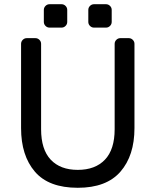

<svg xmlns="http://www.w3.org/2000/svg" viewBox="-20 -881 738 911"><path d="M618 -673V-273Q618 -143 551.5 -66.5Q485 10 349 10Q211 10 145.5 -66.5Q80 -143 80 -273V-673Q80 -684 88 -692Q96 -700 107 -700H148Q159 -700 167 -692Q175 -684 175 -673V-268Q175 -172 220.5 -123.5Q266 -75 349 -75Q432 -75 478 -123.5Q524 -172 524 -268V-673Q524 -684 532 -692Q540 -700 551 -700H591Q602 -700 610 -692Q618 -684 618 -673ZM272 -750H215Q204 -750 196 -758Q188 -766 188 -777V-834Q188 -845 196 -853Q204 -861 215 -861H272Q283 -861 291 -853Q299 -845 299 -834V-777Q299 -766 291 -758Q283 -750 272 -750ZM483 -750H426Q415 -750 407 -758Q399 -766 399 -777V-834Q399 -845 407 -853Q415 -861 426 -861H483Q494 -861 502 -853Q510 -845 510 -834V-777Q510 -766 502 -758Q494 -750 483 -750Z"/></svg>

Font: Contemporary
Style: Regular
Weight: 400
Designer: Victor Tran
Foundry: Victor Tran
Version: Version 1.100